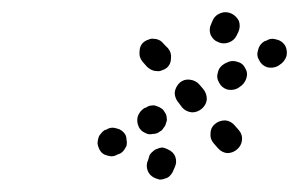

<svg xmlns="http://www.w3.org/2000/svg" viewBox="-20 -563 485 311"><path d="M219 -287Q222 -279 230 -275Q235 -273 239 -272Q243 -272 248 -274Q252 -275 255 -278Q258 -281 260 -285L263 -292Q267 -300 264 -309Q261 -317 252 -321Q248 -323 244 -324Q239 -324 235 -322Q231 -321 228 -318Q224 -315 222 -311L220 -304Q216 -296 219 -287ZM143 -346Q140 -343 139 -338Q138 -334 138 -330Q139 -325 141 -321Q145 -313 154 -311Q163 -308 171 -313L174 -314Q178 -316 181 -320Q183 -323 185 -327Q186 -332 185 -336Q185 -341 183 -345Q178 -353 169 -355Q160 -358 152 -353L149 -352Q146 -350 143 -346ZM348 -315Q357 -315 364 -321Q371 -327 372 -336Q373 -345 367 -352L360 -360Q354 -367 345 -368Q335 -368 328 -362Q321 -356 321 -347Q320 -338 326 -331L333 -323Q339 -316 348 -315ZM203 -374Q201 -365 205 -357Q207 -353 211 -350Q214 -348 219 -346Q223 -345 227 -346Q232 -346 236 -348L239 -350Q243 -352 245 -356Q248 -359 249 -364Q251 -368 250 -372Q250 -377 247 -381Q245 -385 242 -387Q238 -390 234 -391Q230 -393 225 -392Q221 -392 217 -389L214 -388Q206 -383 203 -374ZM291 -381Q300 -381 307 -387Q314 -393 315 -402Q315 -412 309 -419L303 -426Q297 -433 287 -434Q278 -435 271 -429Q264 -422 263 -413Q263 -404 269 -397L275 -389Q281 -382 291 -381ZM333 -446Q330 -437 335 -429Q339 -421 348 -418Q357 -416 365 -420L368 -422Q376 -427 379 -436Q382 -445 377 -453Q373 -461 364 -463Q355 -466 346 -461L344 -460Q335 -455 333 -446ZM225 -450Q229 -448 233 -448Q238 -447 242 -449Q246 -450 250 -453Q257 -459 257 -469Q258 -478 252 -485L245 -492Q242 -496 238 -498Q234 -500 230 -500Q225 -501 221 -499Q217 -498 213 -495Q206 -489 206 -479Q205 -470 211 -463L218 -455Q221 -452 225 -450ZM398 -482Q395 -473 400 -465Q404 -457 413 -454Q422 -452 430 -456L433 -458Q441 -463 444 -472Q446 -481 442 -489Q437 -497 428 -499Q419 -502 411 -497L408 -496Q400 -491 398 -482ZM321 -507Q325 -498 333 -495Q341 -491 350 -494Q359 -497 363 -505L366 -511Q370 -520 367 -529Q363 -537 355 -541Q346 -545 338 -542Q329 -539 325 -531L322 -524Q318 -516 321 -507Z"/></svg>

Font: FRB American Cursive Dotted Extrabold
Style: Bold Italic
Weight: 800
Italic angle: -25°
Version: Version 2.0;Modular Font Editor K font №1